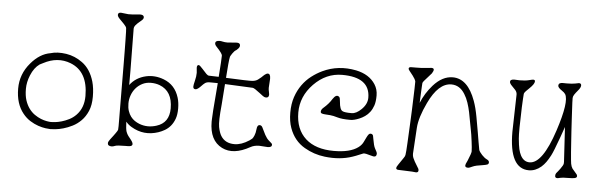

<svg xmlns="http://www.w3.org/2000/svg" viewBox="-52 -1017 3879 1223"><g transform="rotate(5 1888.0 -405.0)"><path d="M115.2 -136.7Q66.4 -196.8 66.4 -293.9Q66.4 -386.7 127.9 -458.5Q184.1 -524.9 252 -536.1Q294.9 -549.3 353 -540.5Q408.7 -531.7 456.1 -497.1Q510.3 -458 533.2 -378.9Q544.9 -337.4 544.9 -283.2Q544.9 -229 528.8 -191.7Q512.7 -154.3 487.8 -129.2Q462.9 -104 433.1 -89.1Q403.3 -74.2 375.5 -66.4Q347.7 -58.6 325.7 -56.4Q303.7 -54.2 293.5 -54.2Q283.2 -54.2 261.7 -57.1Q240.2 -60.1 214.8 -68.6Q189.5 -77.1 163.1 -93.5Q136.7 -109.9 115.2 -136.7ZM451.7 -160.6Q497.6 -207.5 497.6 -283.7Q497.6 -439.5 385.7 -483.4Q300.3 -516.6 210.9 -469.2Q198.7 -462.9 189.5 -458.5Q154.8 -434.6 133.8 -383.3Q115.7 -339.4 115.7 -296.1Q115.7 -252.9 125.7 -222.9Q135.7 -192.9 151.6 -171.4Q167.5 -149.9 187.5 -136Q207.5 -122.1 227.5 -114Q247.6 -106 265.6 -102.8Q283.7 -99.6 293.5 -99.6Q303.2 -99.6 321 -101.6Q338.9 -103.5 361.1 -109.9Q383.3 -116.2 407.5 -128.2Q431.6 -140.1 451.7 -160.6Z M691.9 21.5Q666 21.5 666 2.4Q666.5 -7.3 678.5 -22.7Q690.4 -38.1 697.5 -47.6Q704.6 -57.1 710.4 -65.4Q722.7 -82.5 723.6 -88.1Q724.6 -93.8 724.6 -111.6Q724.6 -129.4 724.4 -159.7Q724.1 -189.9 723.9 -230.2Q723.6 -270.5 723.4 -315.7Q723.1 -360.8 722.9 -408.4Q722.7 -456.1 722.4 -501.7Q722.2 -547.4 721.7 -588.1Q721.2 -628.9 720.7 -660.2Q719.7 -728.5 718 -737.5Q716.3 -746.6 701.9 -761.7Q687.5 -776.9 672.9 -791.5Q658.2 -806.2 658.2 -816.9Q658.2 -832 677.2 -832L724.1 -826.7Q752 -826.7 770 -829.1Q788.1 -831.5 799.3 -831.5Q824.2 -831.5 824.2 -814.9Q824.2 -804.2 810.5 -793.2Q796.9 -782.2 788.3 -774.2Q779.8 -766.1 774.9 -759.8Q766.1 -748.5 766.1 -737.3L769 -469.2V-377.9Q806.2 -427.7 870.6 -442.4Q927.2 -455.1 984.9 -433.1Q1059.1 -404.8 1083.5 -324.2Q1092.8 -293.9 1092.8 -255.1Q1092.8 -216.3 1083 -189.7Q1073.2 -163.1 1057.4 -144Q1041.5 -125 1021.5 -113.3Q1001.5 -101.6 981 -94.7Q889.2 -64 808.1 -112.3Q787.6 -124 771 -143.6Q772.9 -94.7 778.6 -79.6Q784.2 -64.5 792 -54.2Q799.8 -43.9 808.6 -33.2Q843.8 10.7 794.4 10.7H782.2Q726.6 10.7 713.4 16.1Q700.2 21.5 691.9 21.5ZM854.5 -137.2Q907.2 -116.7 964.4 -134.8Q1045.4 -159.7 1045.4 -252.4Q1045.4 -362.3 962.4 -394Q936.5 -403.8 906.2 -403.8Q876 -403.8 851.8 -391.6Q827.6 -379.4 810.3 -359.4Q793 -339.4 783.7 -313.5Q774.4 -287.6 774.4 -260.5Q774.4 -233.4 781.2 -212.9Q788.1 -192.4 799.3 -177.5Q810.5 -162.6 825 -152.8Q839.4 -143.1 854.5 -137.2Z M1312.5 -191.4 1313 -206.5Q1315.4 -264.2 1320.6 -321Q1325.7 -377.9 1330.1 -439Q1302.2 -439.5 1291.5 -439.5Q1291.5 -439.5 1277.8 -439.5Q1258.8 -439.5 1247.8 -430.9Q1236.8 -422.4 1229.5 -414.1Q1205.1 -387.7 1192.4 -387.7Q1176.8 -387.7 1176.8 -403.8Q1176.8 -414.1 1183.8 -441.7Q1190.9 -469.2 1190.9 -492.7L1188 -525.4Q1188 -543 1199.2 -543Q1206.1 -543 1224.6 -521.7Q1243.2 -500.5 1252.9 -491Q1262.7 -481.4 1270 -481.4Q1300.3 -481.4 1332.5 -479.5Q1340.8 -587.4 1340.8 -616.2Q1340.8 -628.4 1303.7 -668Q1291.5 -680.2 1291.5 -690.4Q1291.5 -708 1319.3 -708Q1326.7 -708 1339.1 -705.1Q1351.6 -702.1 1368.7 -702.1L1428.7 -706.5Q1450.2 -706.5 1450.2 -689.9Q1450.2 -679.7 1441.2 -669.9Q1432.1 -660.2 1429.2 -658.7Q1417.5 -652.8 1406 -635.7Q1394.5 -618.7 1392.8 -613.5Q1391.1 -608.4 1389.6 -595.5Q1388.2 -582.5 1386.2 -564.5L1379.4 -477.1Q1526.9 -470.2 1548.8 -472.4Q1570.8 -474.6 1583.7 -484.4Q1596.7 -494.1 1603.8 -500.5Q1610.8 -506.8 1614.7 -511Q1618.7 -515.1 1623.5 -518.6Q1634.3 -527.3 1643.1 -527.3Q1659.7 -527.3 1659.7 -495.6L1656.2 -437.5Q1656.2 -425.3 1659.2 -414.1Q1669.9 -374.5 1643.6 -374.5Q1633.8 -374.5 1623.5 -382.3Q1613.3 -390.1 1601.1 -399.4Q1564.9 -427.7 1554.7 -428.7L1376.5 -437L1366.7 -304.2Q1356 -197.3 1363 -161.1Q1370.1 -125 1382.3 -105.5Q1409.7 -61 1469.2 -61Q1513.7 -61 1563 -93.3Q1574.2 -100.6 1579.6 -105.7Q1585 -110.8 1592 -127Q1599.1 -143.1 1601.6 -169.4Q1604 -195.8 1619.1 -195.8Q1630.4 -195.8 1636.7 -184.6L1660.2 -137.2Q1672.4 -114.7 1686.3 -102.8Q1700.2 -90.8 1704.3 -86.9Q1708.5 -83 1708.5 -77.1Q1708.5 -61 1681.2 -61L1628.9 -64.5Q1596.2 -64.5 1572.8 -51.3Q1468.3 7.3 1393.1 -30.3Q1312.5 -70.8 1312.5 -191.4Z M2378.4 -80.6Q2378.4 -53.2 2349.6 -62.5Q2302.7 -76.7 2293 -73.5Q2283.2 -70.3 2266.4 -62.7Q2249.5 -55.2 2226.6 -47.4Q2147 -20 2049.3 -31.7Q1979 -40 1918.9 -75.2Q1850.6 -114.7 1821.8 -194.8Q1806.6 -236.8 1806.6 -292.7Q1806.6 -348.6 1821.5 -392.6Q1836.4 -436.5 1861.3 -471.2Q1886.2 -505.9 1918.7 -530.8Q1951.2 -555.7 1986.3 -572.3Q2085.9 -619.6 2201.2 -596.7Q2286.1 -579.1 2324.7 -519Q2344.7 -487.8 2344.7 -448.5Q2344.7 -409.2 2336.4 -384.8Q2328.1 -360.4 2314.5 -342.3Q2300.8 -324.2 2283.4 -312.3Q2266.1 -300.3 2248 -293Q2214.8 -279.3 2191.4 -279.3Q2137.2 -279.3 2109.1 -287.8Q2081.1 -296.4 2061 -298.1Q2041 -299.8 2027.3 -300.5Q2013.7 -301.3 2006.6 -304.4Q1999.5 -307.6 1999.5 -314.9Q1999.5 -328.6 2013.7 -340.8Q2047.9 -370.1 2066.9 -401.9Q2089.4 -436.5 2108.4 -418.9Q2113.8 -414.1 2115.7 -388.7Q2119.6 -338.4 2137.7 -330.1Q2150.4 -322.8 2195.8 -322.8Q2225.6 -322.8 2257.8 -354.5Q2293.5 -389.2 2293.5 -429.7Q2293.5 -560.5 2115.2 -560.5Q2012.7 -560.5 1934.6 -480.5Q1857.4 -400.9 1857.4 -297.9Q1857.4 -190.4 1923.3 -130.9Q1987.8 -73.2 2103.5 -73.2Q2208 -73.2 2258.8 -111.3Q2279.3 -126.5 2288.8 -146.5Q2298.3 -166.5 2304 -177.7Q2309.6 -189 2314.9 -196Q2320.3 -203.1 2327.4 -203.1Q2334.5 -203.1 2338.4 -200Q2342.3 -196.8 2344.2 -192.4Q2345.2 -190.4 2348.1 -171.9Q2355.5 -127.9 2363.8 -112.8Q2378.4 -87.4 2378.4 -80.6Z M2652.3 3.4Q2652.3 17.1 2637.2 17.1L2611.8 14.6L2523.9 11.2Q2497.1 9.8 2521 -22.9L2551.3 -67.4Q2559.6 -78.6 2561 -87.6Q2562.5 -96.7 2564 -115.7Q2565.4 -134.8 2566.9 -163.3Q2568.4 -191.9 2570.1 -227.5Q2571.8 -263.2 2573.7 -301.3Q2575.7 -339.4 2577.1 -377.7Q2578.6 -416 2579.6 -449.2Q2582.5 -522.5 2582.5 -559.1Q2579.1 -573.7 2563 -594.5Q2546.9 -615.2 2540 -623.8Q2533.2 -632.3 2533.2 -636.7Q2533.2 -647.5 2548.3 -647.5Q2563.5 -647.5 2580.3 -647.7Q2597.2 -647.9 2613.8 -648.4L2677.7 -654.3Q2705.6 -654.3 2683.6 -620.1L2636.2 -566.4Q2628.9 -557.1 2628.4 -553Q2627.9 -548.8 2627.2 -534.9Q2626.5 -521 2625.5 -502Q2623.5 -477.5 2622.1 -425.8Q2647.9 -488.8 2693.8 -541Q2752 -606.4 2818.4 -606.4Q2914.6 -606.4 2964.4 -468.3Q2979.5 -426.8 2990 -369.1Q3000.5 -311.5 3007.1 -272.7Q3013.7 -233.9 3017.6 -210Q3024.9 -167 3026.4 -161.1Q3027.8 -155.3 3033.9 -146.5Q3040 -137.7 3047.9 -129.4Q3064.5 -111.8 3079.6 -104.7Q3094.7 -97.7 3094.7 -86.7Q3094.7 -75.7 3085.7 -72.3Q3076.7 -68.8 3061 -66.4Q3011.2 -59.6 2994.1 -51.3Q2973.1 -41 2963.9 -41Q2939.9 -41 2948.7 -64.9L2958.5 -85.9Q2979 -134.8 2979 -146.5Q2979 -158.2 2977.3 -174.1Q2975.6 -189.9 2973.1 -210.4Q2967.3 -257.8 2961.7 -283.4Q2956.1 -309.1 2951.7 -336.4Q2947.3 -363.8 2940.9 -394Q2934.6 -424.3 2924.8 -453.9Q2915 -483.4 2899.9 -507.3Q2867.2 -560.5 2813.5 -560.5Q2731 -560.5 2668.5 -428.7Q2622.6 -332.5 2618.2 -266.6Q2607.9 -112.8 2607.9 -98.6Q2607.9 -84.5 2612.8 -73.2Q2617.7 -62 2624 -50.3L2649.9 -7.3Q2652.3 -2 2652.3 3.4Z M3570.3 -120.1 3570.8 -131.3 3557.6 -353.5 3533.2 -284.2Q3500 -191.9 3486.1 -165.8Q3472.2 -139.6 3459.5 -121.8Q3446.8 -104 3430.7 -89.8Q3394 -58.6 3352.1 -58.6Q3226.6 -58.6 3226.6 -293.9L3232.4 -532.2Q3232.4 -549.3 3219.7 -562.5Q3207 -575.7 3198.7 -584.5Q3183.6 -599.6 3183.6 -609.9Q3183.6 -626 3210.9 -626L3242.7 -624.5Q3279.8 -624.5 3302.2 -630.4Q3324.7 -636.2 3329.6 -636.2Q3341.8 -636.2 3341.8 -626.5Q3341.8 -609.4 3311 -580.1Q3299.3 -569.3 3289.1 -558.6Q3278.8 -547.9 3277.8 -539.8Q3276.9 -531.7 3275.6 -508.8Q3274.4 -485.8 3272.9 -454.1Q3267.1 -297.4 3271.2 -253.7Q3275.4 -210 3280.5 -187.7Q3285.6 -165.5 3294.4 -148.4Q3314.9 -109.4 3352.1 -109.4Q3434.6 -109.4 3505.9 -326.2Q3568.4 -516.6 3540 -562.5Q3533.7 -572.3 3516.6 -583.5Q3492.2 -599.6 3492.2 -612.3Q3492.2 -631.3 3519.5 -631.3L3543.5 -630.9Q3579.1 -630.9 3598.1 -634.8Q3619.1 -639.6 3622.1 -639.6Q3637.2 -639.6 3637.2 -626Q3637.2 -612.3 3621.3 -593.8Q3605.5 -575.2 3597.9 -563.5Q3590.3 -551.8 3590.1 -541.5Q3589.8 -531.2 3590.8 -511.7Q3591.8 -492.2 3593.3 -463.9Q3594.7 -435.5 3596.7 -401.1Q3598.6 -366.7 3600.8 -331.1Q3603 -295.4 3605.5 -261Q3607.9 -226.6 3609.9 -198.2Q3615.2 -133.3 3617.2 -123.8Q3619.1 -114.3 3621.8 -106.9Q3624.5 -99.6 3628.4 -93.8L3658.7 -58.1Q3667.5 -40.5 3649.9 -35.2Q3636.7 -31.7 3602.8 -31.7Q3568.8 -31.7 3556.6 -28.3Q3522.5 -17.6 3522.5 -38.1Q3522.5 -49.8 3527.6 -55.9Q3532.7 -62 3539.1 -69.8Q3545.4 -77.6 3552.2 -86.9Q3569.3 -110.4 3570.3 -120.1Z"/></g></svg>

Font: Snowburst One
Style: Regular
Weight: 400
Designer: Annet Stirling
Foundry: Annet Stirling
Version: Version 1.001